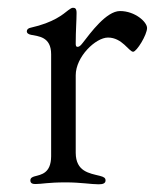

<svg xmlns="http://www.w3.org/2000/svg" viewBox="-20 -474 416 499"><path d="M71.7 4.3C89.8 4.3 103.3 0 151.3 0C189.3 0 217.3 5 236.5 5C248.2 5 254.3 2.1 254.3 -5C254.3 -11.4 250.4 -14.2 239.3 -17C212 -23.8 177.2 -28.1 176.8 -76.7V-278.4C176.8 -326.7 228.7 -376.4 260.7 -376.4C297.6 -376.4 315.3 -339.5 326 -339.5C335.2 -339.5 362.2 -383.5 362.2 -401.3C362.2 -416.9 331 -445.3 291.9 -445.3C256.4 -445.3 215.2 -388.5 195.3 -362.9C189.6 -355.5 186.1 -352.3 181.8 -352.3C177.2 -352.3 176.8 -355.8 176.8 -361.5C176.8 -394.9 179 -421.2 179 -440.3C179 -451.7 175.4 -453.8 169.7 -453.8C166.2 -453.8 162.6 -451.3 157.3 -447.4C143.8 -436.8 120 -415.5 59.7 -402C53.6 -400.9 49.7 -397.4 49.7 -392.8C49.7 -387.4 54.3 -384.9 60.7 -383.5C78.8 -379.6 112.9 -379.3 112.9 -333.1V-67.8C112.6 -23.1 86.6 -20.2 69.6 -15.6C63.6 -13.8 58.9 -11.4 58.9 -5C58.9 2.1 64.3 4.3 71.7 4.3Z"/></svg>

Font: Margiela Serif Light
Style: Regular
Weight: 300
Designer: Andreas Faust, Stefan Endress
Version: Version 1.002;FEAKit 1.0